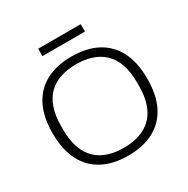

<svg xmlns="http://www.w3.org/2000/svg" viewBox="-188 -1011 1169 1192"><g transform="rotate(-30 396.5 -415.5)"><path d="M396 12Q290 12 214 -28Q138 -68 97.5 -147Q57 -226 57 -343Q57 -461 97.5 -539.5Q138 -618 214 -658Q290 -698 396 -698Q503 -698 579 -658Q655 -618 695.5 -539.5Q736 -461 736 -343Q736 -226 695.5 -147Q655 -68 579 -28Q503 12 396 12ZM396 -44Q457 -44 507 -60Q557 -76 593.5 -110.5Q630 -145 649.5 -200Q669 -255 669 -333V-353Q669 -431 649.5 -486Q630 -541 593.5 -575.5Q557 -610 507 -626Q457 -642 396 -642Q336 -642 286 -626Q236 -610 200 -575.5Q164 -541 144.5 -486Q125 -431 125 -353V-333Q125 -255 144.5 -200Q164 -145 200 -110.5Q236 -76 286 -60Q336 -44 396 -44ZM242 -790V-843H547V-790Z"/></g></svg>

Font: Archivo SemiBold ExtraLight
Style: Regular
Weight: 250
Version: Version 2.001